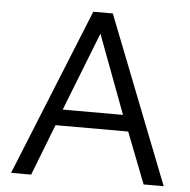

<svg xmlns="http://www.w3.org/2000/svg" viewBox="-50 -740 780 790"><g transform="rotate(5 339.5 -345.0)"><path d="M654.8 0H571.8L489.7 -211.4H189.5L107.4 0H24.4L303.7 -689.9H384.3ZM462.4 -277.8 340.8 -602.5 213.4 -277.8Z"/></g></svg>

Font: SakalBharati
Style: Regular
Weight: 400
Designer: CDAC GIST
Foundry: CDAC
Version: 13.02